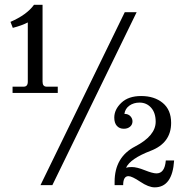

<svg xmlns="http://www.w3.org/2000/svg" viewBox="-20 -784 800 813"><path d="M224.6 -390.6H33.2V-417H80.1Q97.7 -417 97.7 -438V-689Q72.3 -675.8 34.2 -666L24.4 -691.4Q93.3 -721.2 124 -763.7H160.2V-438Q160.2 -417 177.7 -417H224.6ZM634.8 9.3Q609.4 9.3 574 -14.4Q538.6 -38.1 523.9 -38.1Q501.5 -38.1 501.5 0H465.3V-14.2Q465.3 -118.7 552.2 -163.8Q639.2 -209 639.2 -268.6Q639.2 -306.2 619.9 -327.9Q600.6 -349.6 570.8 -349.6Q545.9 -349.6 527.8 -336.7Q509.8 -323.7 506.8 -301.8Q522.9 -301.8 532 -292Q541 -282.2 541 -270.5Q541 -256.3 530.8 -247.6Q520.5 -238.8 504.4 -238.8Q485.8 -238.8 474.9 -251Q463.9 -263.2 463.9 -286.1Q463.9 -320.3 493.9 -348.9Q523.9 -377.4 577.6 -377.4Q633.8 -377.4 669.2 -348.1Q704.6 -318.8 704.6 -263.7Q704.6 -178.7 618.2 -145.5Q531.7 -112.3 513.7 -73.7Q522.9 -76.7 538.1 -76.7Q559.6 -76.7 593 -63.2Q626.5 -49.8 642.6 -49.8Q677.7 -49.8 682.1 -104.5H717.3Q710 9.3 634.8 9.3ZM201.7 0H151.4L508.3 -732.4H558.6Z"/></svg>

Font: Munson
Style: Regular
Weight: 400
Designer: Paul James MIller
Foundry: High-Logic / Made with FontCreator
Version: Version 2.10;May 5, 2019;FontCreator 11.5.0.2430 64-bit